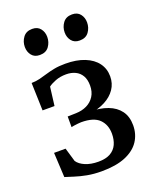

<svg xmlns="http://www.w3.org/2000/svg" viewBox="-148 -879 797 977"><g transform="rotate(-20 251.0 -391.0)"><path d="M231.8 10.2Q189.3 10.2 153.8 3.5Q118.2 -3.3 90.2 -12.4Q62.2 -21.4 42.3 -27.5L35.4 -161H97.8L119.7 -86.5Q133.2 -66.3 162.8 -53.9Q192.5 -41.4 233.3 -41.4Q273.3 -41.4 298.1 -55.5Q322.9 -69.7 334.3 -94.7Q345.7 -119.8 345.7 -152.1Q345.7 -200.8 315.7 -230.6Q285.7 -260.4 218 -260.4Q212.4 -260.4 200.7 -259.2Q189 -258.1 178.3 -256.4Q167.6 -254.7 163.9 -253.6V-311.2L209.5 -312.4Q242.6 -313.3 268.6 -326.1Q294.6 -338.9 309.8 -362.8Q325 -386.7 325 -420.6Q325 -452.9 312.7 -473.9Q300.3 -495 278.8 -505.3Q257.2 -515.7 229.2 -515.7Q196.8 -515.7 171 -505.6Q145.3 -495.5 131.7 -484.8L119.1 -384.1H54.4L49.7 -534.2Q74 -534.5 94.7 -539.7Q115.4 -544.9 136.7 -551.4Q158 -557.9 183.7 -562.9Q209.3 -567.9 243.6 -567.9Q304.6 -567.9 347.8 -550.4Q391.1 -533 414.1 -501.9Q437.1 -470.7 437.1 -429.5Q437.1 -390.8 416.6 -360.8Q396.1 -330.8 360.1 -311.9Q324 -292.9 277.2 -286.4V-296.4Q332.9 -296.1 374.5 -280.5Q416 -264.9 438.9 -233.9Q461.8 -202.8 461.8 -155.6Q461.8 -107.6 437.1 -70.1Q412.4 -32.6 361.4 -11.2Q310.5 10.2 231.8 10.2ZM138 -653.5Q110 -653.5 94.9 -672.4Q79.8 -691.4 79.8 -717.7Q79.8 -746.6 96.5 -769.2Q113.1 -791.9 145.6 -791.9H146.6Q174.9 -791.9 189.8 -772.9Q204.8 -754 204.8 -727.6Q204.8 -698.8 188.4 -676.1Q171.9 -653.5 139 -653.5ZM353.8 -653.5Q325.8 -653.5 310.7 -672.4Q295.6 -691.4 295.6 -717.7Q295.6 -746.6 312.2 -769.2Q328.9 -791.9 361.3 -791.9H362.3Q390.7 -791.9 405.6 -772.9Q420.5 -754 420.5 -727.6Q420.5 -698.8 404.1 -676.1Q387.7 -653.5 354.8 -653.5Z"/></g></svg>

Font: Merriweather Light
Style: Regular
Weight: 300
Designer: Eben Sorkin
Foundry: Eben Sorkin
Version: Version 2.100